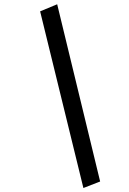

<svg xmlns="http://www.w3.org/2000/svg" viewBox="-20 -748 620 923"><path d="M461.4 124.5 380.9 155.8 172.9 -693.4 254.9 -727.5Z"/></svg>

Font: Elstob 18pt ExtraBold
Style: Italic
Weight: 800
Italic angle: -20°
Designer: Peter S. Baker
Version: Version 1.015